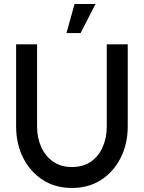

<svg xmlns="http://www.w3.org/2000/svg" viewBox="-20 -920 714 953"><path d="M337 13Q253 13 190.8 -28Q128.5 -69 94.2 -138.2Q60 -207.5 60 -292V-700H164V-292Q164 -237 184.2 -191.2Q204.5 -145.5 243.2 -118.2Q282 -91 337 -91Q393.5 -91 432 -118.2Q470.5 -145.5 490.2 -191.2Q510 -237 510 -292V-700H614V-292Q614 -207.5 579.8 -138.2Q545.5 -69 483.2 -28Q421 13 337 13ZM310 -756 350 -900H454L380 -756Z"/></svg>

Font: Urbanist SemiBold
Style: Regular
Weight: 600
Designer: Corey Hu
Foundry: Corey Hu
Version: Version 1.321; ttfautohint (v1.8.4.7-5d5b)